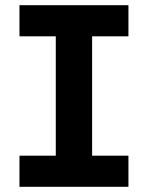

<svg xmlns="http://www.w3.org/2000/svg" viewBox="-20 -720 570 740"><path d="M475 0H55V-120H195V-580H55V-700H475V-580H335V-120H475Z"/></svg>

Font: Squares Bold
Style: Regular
Weight: 400
Designer: Typetype
Foundry: Typetype
Version: Version 001.000